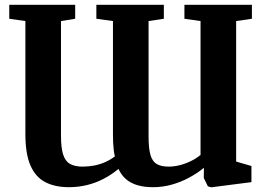

<svg xmlns="http://www.w3.org/2000/svg" viewBox="-20 -763 1106 798"><path d="M1027 -743V-685L961.5 -675.5V-91.5L1025 -73V-6L858 15.5L844 11.5L827 -23.5L827.5 -65.5Q800 -43 766.2 -24.8Q732.5 -6.5 694.5 4.2Q656.5 15 616 15Q578.5 15 550.5 6.5Q522.5 -2 503.2 -18.8Q484 -35.5 472.5 -61Q443.5 -37 411 -20Q378.5 -3 342.2 6Q306 15 266 15Q209 15 168.5 -5.8Q128 -26.5 106.8 -74.8Q85.5 -123 85.5 -206V-675.5L18.5 -685V-743H292.5V-685L233.5 -675.5V-198Q233.5 -148.5 242.5 -120.5Q251.5 -92.5 271.5 -81.5Q291.5 -70.5 323 -70.5Q349 -70.5 372.8 -75.2Q396.5 -80 417.8 -89.5Q439 -99 457.5 -113Q454.5 -124.5 452.8 -138.8Q451 -153 450.2 -170Q449.5 -187 449.5 -207V-675.5L380.5 -685V-743H661V-685L597.5 -675.5V-195Q597.5 -147.5 605 -120.2Q612.5 -93 630.5 -81.8Q648.5 -70.5 681 -70.5Q703 -70.5 726.2 -76.2Q749.5 -82 772 -92.8Q794.5 -103.5 813.5 -119V-675.5L746.5 -685V-743Z"/></svg>

Font: Merriweather 24pt
Style: Bold
Weight: 700
Designer: Eben Sorkin
Foundry: Eben Sorkin
Version: Version 2.100